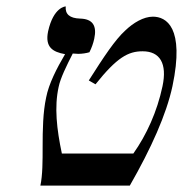

<svg xmlns="http://www.w3.org/2000/svg" viewBox="-20 -579 571 599"><path d="M183 -410C157 -366 132 -317 124 -275C114 -229 113 -174 113 -122C113 -77 113 -33 106 0H385C452 -117 499 -222 518 -310C557 -495 498 -527 457 -527C428 -527 396 -508 371 -484C339 -455 304 -402 257 -328L278 -316C345 -400 380 -419 425 -419C479 -419 502 -381 487 -310C470 -230 437 -158 396 -100H173C157 -176 149 -245 163 -308C168 -334 188 -375 207 -412C213 -412 218 -411 224 -411C236 -411 249 -413 259 -416C266 -430 271 -444 274 -458C283 -499 269 -520 230 -521C197 -522 183 -535 185 -559C185 -559 147 -558 130 -481C120 -432 144 -417 183 -410Z"/></svg>

Font: Libertinus Sans
Style: Italic
Weight: 400
Italic angle: -12°
Designer: Philipp H. Poll, Khaled Hosny
Foundry: Caleb Maclennan
Version: Version 7.050;RELEASE